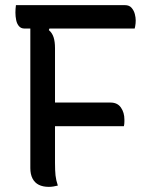

<svg xmlns="http://www.w3.org/2000/svg" viewBox="-20 -720 590 747"><path d="M205 2Q196 4 188 5.5Q180 7 170 7Q147 7 131 -1Q115 -9 106.5 -25.5Q98 -42 98 -66Q98 -137 98 -208Q98 -279 98 -349.5Q98 -420 98 -491Q98 -562 98 -633H182L170 -603Q183 -592 188.5 -575Q194 -558 194 -533Q194 -462 194 -387.5Q194 -313 194 -237.5Q194 -162 194 -87Q194 -56 196 -37.5Q198 -19 205 2ZM42 -700H466Q483 -700 492 -689.5Q501 -679 504.5 -665.5Q508 -652 508 -641Q508 -635 507.5 -629Q507 -623 506 -618Q505 -613 504 -609H75Q62 -609 54 -618Q46 -627 43 -641.5Q40 -656 40 -671Q40 -678 40.5 -685.5Q41 -693 42 -700ZM153 -321H410Q437 -321 450.5 -301.5Q464 -282 464 -255Q464 -252 464 -247Q464 -242 463.5 -237.5Q463 -233 462 -229H153Z"/></svg>

Font: Recursive Casual
Style: Regular
Weight: 400
Version: Version 1.047